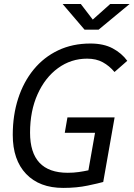

<svg xmlns="http://www.w3.org/2000/svg" viewBox="-20 -918 660 948"><path d="M292 9.8Q174.8 9.8 108.9 -59.3Q43 -128.4 43 -252Q43 -349.1 69.6 -431.4Q96.2 -513.7 146.2 -574.7Q196.3 -635.7 267.1 -669.4Q337.9 -703.1 426.3 -703.1Q491.7 -703.1 536.4 -679.2Q581.1 -655.3 608.4 -617.7L545.4 -562.5Q520 -592.8 487.5 -610.6Q455.1 -628.4 410.2 -628.4Q330.6 -628.4 266.6 -581.8Q202.6 -535.2 165.5 -452.6Q128.4 -370.1 128.4 -263.2Q128.4 -64.9 314.5 -64.9Q343.3 -64.9 368.9 -68.6Q394.5 -72.3 416.5 -77.1L449.2 -262.2H299.8L313 -338.4H545.9L489.7 -19.5Q467.8 -13.2 413.3 -1.7Q358.9 9.8 292 9.8ZM397.5 -771.5 289.1 -898.4H378.9L438 -821.3L524.4 -898.4H620.1L466.8 -771.5Z"/></svg>

Font: Cascadia Code NF SemiLight
Style: Italic
Weight: 350
Italic angle: -10°
Monospace: yes
Designer: Aaron Bell
Foundry: Saja Typeworks
Version: Version 2404.023; ttfautohint (v1.8.4)